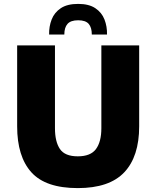

<svg xmlns="http://www.w3.org/2000/svg" viewBox="-20 -953 802 985"><path d="M68 -720H262V-295Q262 -226 287.5 -188.5Q313 -151 379 -151Q445 -151 472.5 -188.5Q500 -226 500 -295V-720H694V-305Q694 -150 617.5 -69Q541 12 379 12Q214 12 141 -69Q68 -150 68 -305ZM381 -933Q436 -933 469 -911Q502 -889 516 -853Q530 -817 529 -776H451Q451 -812 435 -830.5Q419 -849 381 -849Q343 -849 326.5 -830.5Q310 -812 310 -776H232Q231 -817 245 -853Q259 -889 292 -911Q325 -933 381 -933Z"/></svg>

Font: Kufam ExtraBold
Style: Regular
Weight: 800
Designer: Wael Morcos, Artur Schmal
Foundry: Original Type
Version: Version 1.300; ttfautohint (v1.8.3)